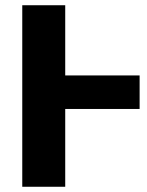

<svg xmlns="http://www.w3.org/2000/svg" viewBox="-20 -713 562 733"><path d="M513 -425H229V-693H65V0H229V-297H513Z"/></svg>

Font: Fira Sans
Style: Bold
Weight: 700
Designer: Carrois Corporate & Edenspiekermann AG
Foundry: Carrois Corporate GbR & Edenspiekermann AG
Version: Version 4.203